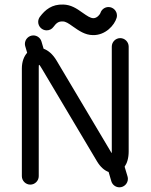

<svg xmlns="http://www.w3.org/2000/svg" viewBox="-20 -800 654 832"><path d="M464.4 -598.1V-143.6C464.4 -135.7 464.4 -135.7 462.4 -138.7L225.1 -537.6C208.5 -565.4 189 -581.5 168.9 -588.9L159.7 -620.1C155.3 -635.3 141.1 -646.5 124.5 -646.5C104.5 -646.5 87.9 -629.9 87.9 -609.9C87.9 -606.4 88.4 -603 89.4 -599.6L97.7 -571.3C84 -556.2 74.7 -532.7 74.7 -503.4V-36.6C74.7 -16.6 91.3 0 111.3 0C131.3 0 147.9 -16.6 147.9 -36.6V-503.4C147.9 -524.4 147.9 -524.9 162.6 -500.5L399.9 -101.6C414.6 -76.7 432.1 -61.5 450.7 -54.7L462.4 -14.6C466.8 0.5 481 11.7 497.6 11.7C517.6 11.7 534.2 -4.9 534.2 -24.9C534.2 -28.3 533.7 -31.7 532.7 -35.2L520 -77.6C530.8 -93.3 537.6 -115.2 537.6 -143.6V-598.1C537.6 -618.2 521 -634.8 501 -634.8C481 -634.8 464.4 -618.2 464.4 -598.1ZM415 -743.2C414.1 -739.7 401.4 -720.7 384.3 -721.2C371.1 -721.7 358.4 -730.5 337.4 -745.1C311 -764.2 287.1 -779.3 254.4 -780.3C205.1 -782.2 175.8 -757.8 152.8 -727.1C148.4 -721.2 145.5 -713.4 145.5 -705.1C145.5 -685.1 162.1 -668.5 182.1 -668.5C194.3 -668.5 204.6 -673.8 211.4 -683.1C224.1 -700.2 233.4 -708 252.4 -707C264.2 -707 276.4 -699.2 295.4 -685.5C323.2 -666 348.6 -648.4 382.3 -647.9C437 -646.5 476.1 -690.9 485.4 -722.7C486.3 -726.1 486.8 -729.5 486.8 -732.9C486.8 -752.9 470.2 -769.5 450.2 -769.5C433.6 -769.5 419.4 -758.3 415 -743.2Z"/></svg>

Font: Velvelyne
Style: Regular
Weight: 400
Designer: Manon Van der Borght et Mariel Nils
Foundry: Velvetyne
Version: Version 1.070;Glyphs 3.3.1 (3343)